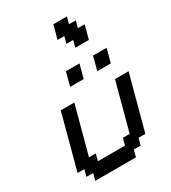

<svg xmlns="http://www.w3.org/2000/svg" viewBox="-287 -1392 1366 1533"><g transform="rotate(-30 396.0 -625.0)"><path d="M125 0H500L516.6 -62.5H579.1L596.2 -125H658.7Q681.2 -208.5 725.8 -375.2Q770.5 -542 792.5 -625H667.5L550.3 -187.5H487.8L471.2 -125H221.2L237.8 -187.5H175.3L292.5 -625H167.5Q145.5 -542 100.8 -375Q56.2 -208 33.7 -125H96.2L79.1 -62.5H141.6ZM576.2 -750H701.2Q707 -771 718 -812.5Q729 -854 734.4 -875H609.4Q604 -854 593 -812.5Q582 -771 576.2 -750ZM326.2 -750H451.2Q456.5 -771 467.5 -812.5Q478.5 -854 484.4 -875H359.4Q354 -854 343 -812.5Q332 -771 326.2 -750ZM518.1 -1000H643.1Q648.9 -1020.5 659.9 -1062.3Q670.9 -1104 676.3 -1125H613.8L630.9 -1187.5H568.4L585 -1250H460Q454.6 -1229 443.4 -1187.5Q432.1 -1146 426.3 -1125H488.8L472.2 -1062.5H534.7Z"/></g></svg>

Font: Faithful 32x
Style: Oblique
Weight: 400
Foundry: Faithful Resource Pack
Version: Version 1.0; January 27, 2023